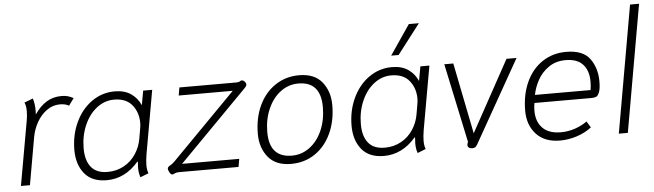

<svg xmlns="http://www.w3.org/2000/svg" viewBox="-47 -914 3761 1104"><g transform="rotate(-5 1833.5 -362.0)"><path d="M101 -372Q106 -398 106 -426Q106 -458 97 -476L147 -495Q157 -465 157 -423Q157 -409 156 -402Q188 -449 226 -472Q264 -495 312 -495Q332 -495 347 -491Q362 -487 381 -477L351 -436Q330 -448 299 -448Q257 -448 222.5 -423Q188 -398 165.5 -358Q143 -318 135 -273L87 0H35Z M359 -179Q359 -266 393 -338.5Q427 -411 486.5 -453Q546 -495 619 -495Q675 -495 712 -470Q749 -445 768 -402L783 -485H835L770 -118Q764 -82 764 -57Q764 -27 772 -9L724 10Q715 -15 715 -46Q715 -54 717 -80L714 -81Q636 10 530 10Q445 10 402 -42.5Q359 -95 359 -179ZM737 -213 747 -271Q750 -286 750 -302Q750 -362 715.5 -405Q681 -448 611 -448Q557 -448 511.5 -413Q466 -378 439.5 -317Q413 -256 413 -183Q413 -114 444 -75.5Q475 -37 539 -37Q591 -37 633.5 -60.5Q676 -84 702.5 -124.5Q729 -165 737 -213Z M908 10Q896 10 886 -18Q885 -20 885 -25Q885 -31 889.5 -35.5Q894 -40 905 -46Q915 -52 928 -65L1296 -439H984L992 -485H1318Q1337 -485 1344 -491Q1347 -494 1353 -494Q1363 -494 1372 -482Q1377 -476 1377 -469Q1377 -460 1365 -448L969 -46H1299L1291 0H948Q931 0 918 7Q914 10 908 10Z M1418 -179Q1418 -271 1451.5 -342.5Q1485 -414 1545.5 -454.5Q1606 -495 1683 -495Q1772 -495 1815.5 -441Q1859 -387 1859 -307Q1859 -216 1825.5 -144Q1792 -72 1732 -31.5Q1672 9 1594 9Q1506 9 1462 -45Q1418 -99 1418 -179ZM1804 -301Q1804 -448 1675 -448Q1618 -448 1572 -413.5Q1526 -379 1499.5 -318.5Q1473 -258 1473 -185Q1473 -38 1603 -38Q1660 -38 1706 -72.5Q1752 -107 1778 -167Q1804 -227 1804 -301Z M1959 -179Q1959 -266 1993 -338.5Q2027 -411 2086.5 -453Q2146 -495 2219 -495Q2275 -495 2312 -470Q2349 -445 2368 -402L2383 -485H2435L2370 -118Q2364 -82 2364 -57Q2364 -27 2372 -9L2324 10Q2315 -15 2315 -46Q2315 -54 2317 -80L2314 -81Q2236 10 2130 10Q2045 10 2002 -42.5Q1959 -95 1959 -179ZM2337 -213 2347 -271Q2350 -286 2350 -302Q2350 -362 2315.5 -405Q2281 -448 2211 -448Q2157 -448 2111.5 -413Q2066 -378 2039.5 -317Q2013 -256 2013 -183Q2013 -114 2044 -75.5Q2075 -37 2139 -37Q2191 -37 2233.5 -60.5Q2276 -84 2302.5 -124.5Q2329 -165 2337 -213ZM2338 -733H2396L2264 -561H2221Z M2613 -10Q2613 -17 2615 -21L2618 -28L2521 -485H2573L2655 -75L2880 -485H2938L2669 -9Q2663 1 2657 5.5Q2651 10 2639 10Q2627 10 2620 4.5Q2613 -1 2613 -10Z M2961 -178Q2961 -271 2994 -343Q3027 -415 3087 -455Q3147 -495 3225 -495Q3322 -495 3361.5 -440.5Q3401 -386 3401 -310Q3401 -268 3393 -247.5Q3385 -227 3374.5 -222.5Q3364 -218 3349 -218H3018Q3014 -197 3014 -173Q3014 -110 3050 -73.5Q3086 -37 3155 -37Q3196 -37 3235.5 -50Q3275 -63 3307 -86L3329 -50Q3293 -22 3244.5 -6Q3196 10 3147 10Q3058 10 3009.5 -42.5Q2961 -95 2961 -178ZM3346 -264Q3350 -287 3350 -313Q3350 -375 3317.5 -411.5Q3285 -448 3217 -448Q3161 -448 3120 -419.5Q3079 -391 3056 -349Q3033 -307 3025 -264Z M3615 -734H3667L3538 0H3486Z"/></g></svg>

Font: Niramit ExtraLight
Style: Italic
Weight: 200
Italic angle: -10°
Designer: Katatrad Aksorn Co.,Ltd.
Foundry: Cadson Demak Co.,Ltd.
Version: Version 1.000; ttfautohint (v1.6)